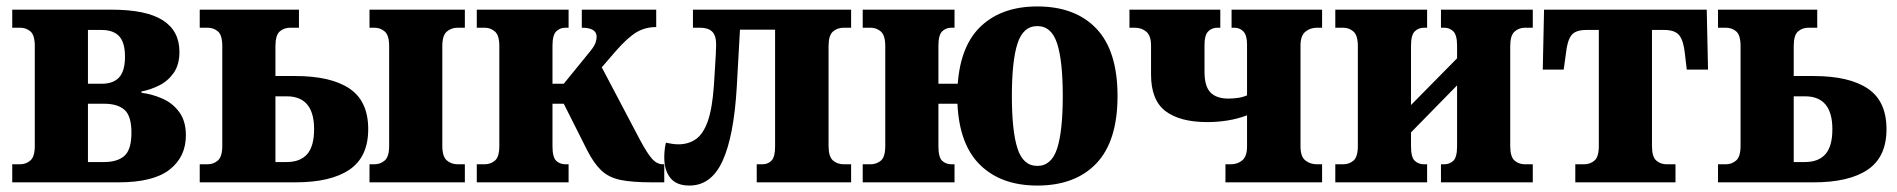

<svg xmlns="http://www.w3.org/2000/svg" viewBox="-20 -566 5888 596"><path d="M18 0V-56H42Q61 -56 74.5 -68Q88 -80 88 -113V-423Q88 -457 74.5 -468.5Q61 -480 42 -480H18V-536H326Q434 -536 485.5 -503Q537 -470 537 -405Q537 -365 519 -339.5Q501 -314 473.5 -300.5Q446 -287 419 -282V-278Q452 -274 484 -260Q516 -246 536.5 -218Q557 -190 557 -146Q557 -79 506.5 -39.5Q456 0 348 0ZM253 -306H295Q332 -306 350 -326Q368 -346 368 -390Q368 -434 350 -453.5Q332 -473 295 -473H253ZM253 -63H303Q345 -63 366.5 -82.5Q388 -102 388 -154Q388 -206 366.5 -225Q345 -244 303 -244H253Z M1127 0V-56H1142Q1161 -56 1174.5 -68Q1188 -80 1188 -113V-423Q1188 -456 1174.5 -468Q1161 -480 1142 -480H1127V-536H1423V-480H1401Q1381 -480 1367 -468Q1353 -456 1353 -423V-113Q1353 -80 1367 -68Q1381 -56 1401 -56H1423V0ZM600 0V-56H624Q643 -56 656.5 -68Q670 -80 670 -113V-423Q670 -457 656.5 -468.5Q643 -480 624 -480H600V-536H908V-480H881Q862 -480 848.5 -468.5Q835 -457 835 -423V-330H897Q1007 -330 1065 -291Q1123 -252 1123 -165Q1123 -79 1065 -39.5Q1007 0 897 0ZM835 -63H870Q912 -63 933.5 -87.5Q955 -112 955 -165Q955 -267 870 -267H835Z M1460 0V-56H1484Q1503 -56 1516.5 -67.5Q1530 -79 1530 -113V-423Q1530 -456 1516.5 -468Q1503 -480 1484 -480H1460V-536H1745V-480H1736Q1718 -480 1706.5 -468.5Q1695 -457 1695 -424V-306H1730L1813 -408Q1825 -423 1828.5 -433Q1832 -443 1832 -452Q1832 -480 1786 -480V-536H2017V-482Q1983 -482 1956 -466Q1929 -450 1892 -408L1848 -357L1966 -133Q1990 -88 2005 -72Q2020 -56 2038 -56H2042V0H2004Q1942 0 1906 -7.5Q1870 -15 1847 -36.5Q1824 -58 1803 -99L1730 -244H1695V-112Q1695 -78 1706.5 -67Q1718 -56 1736 -56H1745V0Z M2120 10Q2080 10 2061 -13.5Q2042 -37 2042 -77Q2042 -87 2043 -98.5Q2044 -110 2047 -123Q2057 -121 2066.5 -119.5Q2076 -118 2086 -118Q2117 -118 2140 -134Q2163 -150 2177 -189.5Q2191 -229 2196 -300Q2197 -320 2199 -347.5Q2201 -375 2202 -398Q2203 -421 2203 -428Q2203 -456 2190.5 -468Q2178 -480 2153 -480H2131V-536H2622V-480H2600Q2579 -480 2565.5 -468Q2552 -456 2552 -423V-113Q2552 -80 2565.5 -68Q2579 -56 2600 -56H2622V0H2329V-56H2346Q2364 -56 2375 -67.5Q2386 -79 2386 -111V-474H2277L2267 -295Q2258 -143 2223 -66.5Q2188 10 2120 10Z M3200 10Q3089 10 3023.5 -53Q2958 -116 2952 -244H2893V-112Q2893 -78 2904.5 -67Q2916 -56 2934 -56H2943V0H2658V-56H2682Q2701 -56 2714.5 -67.5Q2728 -79 2728 -113V-423Q2728 -456 2714.5 -468Q2701 -480 2682 -480H2658V-536H2943V-480H2934Q2916 -480 2904.5 -468.5Q2893 -457 2893 -424V-306H2953Q2962 -427 3027 -486.5Q3092 -546 3200 -546Q3318 -546 3383.5 -477Q3449 -408 3449 -268Q3449 -128 3383.5 -59Q3318 10 3200 10ZM3200 -51Q3244 -51 3261.5 -105Q3279 -159 3279 -268Q3279 -377 3261.5 -431Q3244 -485 3200 -485Q3156 -485 3138.5 -431Q3121 -377 3121 -268Q3121 -159 3138.5 -105Q3156 -51 3200 -51Z M3784 0V-56H3800Q3822 -56 3836.5 -68.5Q3851 -81 3851 -111V-208Q3822 -197 3790.5 -192Q3759 -187 3728 -187Q3643 -187 3598 -221Q3553 -255 3553 -335V-425Q3553 -455 3538.5 -467.5Q3524 -480 3502 -480H3486V-536H3768V-480H3760Q3741 -480 3730 -468Q3719 -456 3719 -428V-343Q3719 -298 3737.5 -279Q3756 -260 3793 -260Q3807 -260 3822 -262Q3837 -264 3851 -270V-428Q3851 -456 3840 -468Q3829 -480 3811 -480H3803V-536H4084V-480H4069Q4047 -480 4032 -467.5Q4017 -455 4017 -425V-111Q4017 -80 4032 -68Q4047 -56 4069 -56H4084V0Z M4125 0V-56H4149Q4168 -56 4181.5 -67.5Q4195 -79 4195 -113V-423Q4195 -456 4181.5 -468Q4168 -480 4149 -480H4125V-536H4410V-480H4401Q4383 -480 4371.5 -468.5Q4360 -457 4360 -424V-240L4503 -385V-424Q4503 -457 4491.5 -468.5Q4480 -480 4463 -480H4453V-536H4738V-480H4714Q4695 -480 4681.5 -468Q4668 -456 4668 -423V-113Q4668 -79 4681.5 -67.5Q4695 -56 4714 -56H4738V0H4453V-56H4463Q4480 -56 4491.5 -67Q4503 -78 4503 -112V-301L4360 -155V-112Q4360 -78 4371.5 -67Q4383 -56 4401 -56H4410V0Z M4870 0V-56H4897Q4916 -56 4929.5 -67.5Q4943 -79 4943 -113V-473H4904Q4870 -473 4857.5 -456Q4845 -439 4841 -401L4834 -350H4769L4773 -536H5278L5282 -350H5216L5210 -401Q5206 -439 5193 -456Q5180 -473 5146 -473H5108V-113Q5108 -79 5121.5 -67.5Q5135 -56 5154 -56H5181V0Z M5313 0V-56H5337Q5356 -56 5369.5 -68Q5383 -80 5383 -113V-423Q5383 -457 5369.5 -468.5Q5356 -480 5337 -480H5313V-536H5621V-480H5594Q5575 -480 5561.5 -468.5Q5548 -457 5548 -423V-330H5610Q5720 -330 5778 -291Q5836 -252 5836 -165Q5836 -79 5778 -39.5Q5720 0 5610 0ZM5548 -63H5583Q5625 -63 5646.5 -87.5Q5668 -112 5668 -165Q5668 -267 5583 -267H5548Z"/></svg>

Font: Noto Serif SemiCondensed ExtraBold
Style: Regular
Weight: 800
Width: 4
Designer: Monotype Design Team
Foundry: Monotype Imaging Inc.
Version: Version 2.015